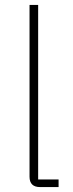

<svg xmlns="http://www.w3.org/2000/svg" viewBox="-20 -760 295 780"><path d="M143 0Q100 0 100 -42V-740H135V-31H218V0Z"/></svg>

Font: IBM Plex Sans Arabic ExtLt
Style: Regular
Weight: 200
Designer: Mike Abbink, Paul van der Laan, Pieter van Rosmalen, Wael Morcos, Khajak Apelian
Foundry: Bold Monday
Version: Version 1.2